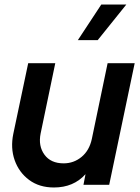

<svg xmlns="http://www.w3.org/2000/svg" viewBox="-20 -819 619 851"><path d="M219 12Q154 12 109 -21.5Q64 -55 45 -109Q26 -163 39 -226L105 -539H225L160 -227Q149 -172 177 -133.5Q205 -95 262 -95Q307 -95 341.5 -123.5Q376 -152 387 -203L457 -539H577L464 0H350L359 -47Q306 12 219 12ZM325 -641 429 -799H540L413 -641Z"/></svg>

Font: Plus Jakarta Display Medium
Style: Italic
Weight: 500
Italic angle: -12°
Designer: Gumpita Rahayu
Foundry: Tokotype Studio
Version: Version 1.000